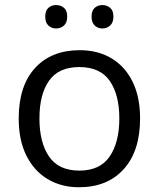

<svg xmlns="http://www.w3.org/2000/svg" viewBox="-20 -748 642 777"><path d="M546.9 -268.6Q546.9 -136.7 480.7 -63.5Q414.6 9.8 299.3 9.8Q228 9.8 172.9 -23.2Q117.7 -56.2 86.7 -118.4Q55.7 -180.7 55.7 -268.6Q55.7 -400.4 121.8 -472.7Q188 -544.9 302.7 -544.9Q376 -544.9 430.9 -512.2Q485.8 -479.5 516.4 -417.7Q546.9 -356 546.9 -268.6ZM139.6 -268.6Q139.6 -171.4 178.5 -114.5Q217.3 -57.6 301.3 -57.6Q384.8 -57.6 423.8 -114.7Q462.9 -171.9 462.9 -268.6Q462.9 -364.7 424.1 -420.7Q385.3 -476.6 300.8 -476.6Q217.3 -476.6 178.5 -421.4Q139.6 -366.2 139.6 -268.6ZM163.1 -680.7Q163.1 -705.1 175.8 -716.3Q188.5 -727.5 207 -727.5Q226.1 -727.5 239 -716.3Q252 -705.1 252 -680.7Q252 -656.7 239 -644.8Q226.1 -632.8 207 -632.8Q188.5 -632.8 175.8 -644.8Q163.1 -656.7 163.1 -680.7ZM350.6 -680.7Q350.6 -705.1 363.3 -716.3Q376 -727.5 394 -727.5Q412.6 -727.5 425.8 -716.3Q439 -705.1 439 -680.7Q439 -656.7 425.8 -644.8Q412.6 -632.8 394 -632.8Q376 -632.8 363.3 -644.8Q350.6 -656.7 350.6 -680.7Z"/></svg>

Font: Open Sans
Style: Regular
Weight: 400
Designer: Monotype Design Team
Foundry: Monotype Imaging Inc.
Version: Version 3.000; ttfautohint (v1.8.4)